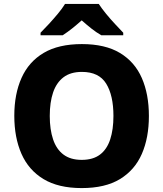

<svg xmlns="http://www.w3.org/2000/svg" viewBox="-20 -950 834 980"><path d="M740 -358Q740 -247 704 -164.5Q668 -82 592.5 -36Q517 10 397 10Q278 10 202 -36Q126 -82 89.5 -165Q53 -248 53 -359Q53 -470 90 -552.5Q127 -635 203 -680Q279 -725 398 -725Q517 -725 592.5 -679.5Q668 -634 704 -551.5Q740 -469 740 -358ZM234 -358Q234 -289 251 -238.5Q268 -188 304 -161Q340 -134 397 -134Q455 -134 490.5 -161Q526 -188 542.5 -238.5Q559 -289 559 -358Q559 -463 522 -523Q485 -583 398 -583Q340 -583 304 -555.5Q268 -528 251 -478Q234 -428 234 -358ZM484 -930Q499 -907 521.5 -879.5Q544 -852 568 -826.5Q592 -801 609 -783V-770H497Q471 -785 447 -804Q423 -823 397 -846Q371 -823 348.5 -805Q326 -787 300 -770H187V-783Q206 -802 229.5 -827.5Q253 -853 275.5 -880Q298 -907 312 -930Z"/></svg>

Font: Noto Sans Syriac Eastern ExtraBold
Style: Regular
Weight: 800
Designer: Patrick Giasson and the Monotype Design Team
Foundry: Monotype Imaging Inc.
Version: Version 3.001